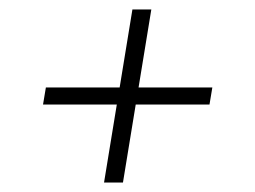

<svg xmlns="http://www.w3.org/2000/svg" viewBox="-20 -543 540 406"><path d="M200 -157 227 -322H71L77 -358H233L260 -523H300L273 -358H429L423 -322H267L240 -157Z"/></svg>

Font: Iosevka Slab XLtObl
Style: Regular
Weight: 200
Italic angle: -9°
Monospace: yes
Designer: Belleve Invis
Foundry: Belleve Invis
Version: Version 11.1.1; ttfautohint (v1.8.3)